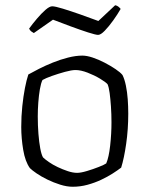

<svg xmlns="http://www.w3.org/2000/svg" viewBox="-20 -712 570 732"><path d="M257 0Q235 0 209.5 -8Q184 -16 160.5 -27.5Q137 -39 119.5 -51Q102 -63 94 -71Q76 -96 68.5 -140.5Q61 -185 61 -228Q61 -269 65 -307Q69 -345 75 -376Q81 -407 88 -428Q104 -437 128.5 -449.5Q153 -462 181.5 -473.5Q210 -485 239.5 -492.5Q269 -500 294 -500Q311 -500 333.5 -492.5Q356 -485 379 -473Q402 -461 420.5 -448.5Q439 -436 447 -426Q455 -410 460 -385.5Q465 -361 467 -333.5Q469 -306 469 -279Q469 -219 461 -163.5Q453 -108 442 -73Q429 -63 409.5 -50.5Q390 -38 365.5 -26.5Q341 -15 313.5 -7.5Q286 0 257 0ZM274 -53Q288 -53 311.5 -60Q335 -67 356.5 -75.5Q378 -84 385 -89Q395 -112 400 -157Q405 -202 405 -246Q405 -277 403 -306Q401 -335 398 -357.5Q395 -380 390 -391Q383 -399 361.5 -412Q340 -425 314 -435Q288 -445 268 -445Q253 -445 227.5 -438Q202 -431 178 -422.5Q154 -414 142 -407Q136 -395 132 -371.5Q128 -348 126 -321Q124 -294 124 -268Q124 -234 126.5 -202Q129 -170 133.5 -146Q138 -122 144 -112Q151 -105 166 -94.5Q181 -84 200 -75Q219 -66 238.5 -59.5Q258 -53 274 -53ZM354 -579Q345 -579 315.5 -588.5Q286 -598 249.5 -611.5Q213 -625 182 -637L109 -586Q105 -588 99.5 -592Q94 -596 91 -603Q104 -621 121 -641Q138 -661 153.5 -674.5Q169 -688 179 -688Q190 -688 219.5 -679Q249 -670 286 -657Q323 -644 355 -632L419 -692Q426 -691 431.5 -686.5Q437 -682 440 -678Q428 -657 411.5 -634Q395 -611 379.5 -595Q364 -579 354 -579Z"/></svg>

Font: Texturina Medium 12pt Thin
Style: Regular
Weight: 250
Version: Version 1.002